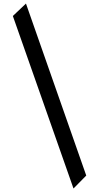

<svg xmlns="http://www.w3.org/2000/svg" viewBox="-20 -828 569 1101"><path d="M401.4 252.9 53.7 -736.3 128.9 -807.6 474.6 178.7Z"/></svg>

Font: Padauk
Style: Bold
Weight: 700
Designer: Debbi Hosken, Becca Hirsbrunner Spalinger
Foundry: SIL International
Version: Version 5.003